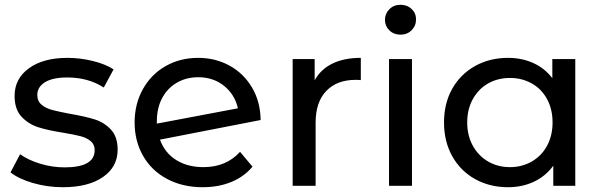

<svg xmlns="http://www.w3.org/2000/svg" viewBox="-20 -777 2517 803"><path d="M24 -56 64 -132Q99 -107 149 -92Q199 -77 250 -77Q376 -77 376 -149Q376 -173 359 -187Q342 -201 316.5 -207.5Q291 -214 244 -222Q180 -232 139.5 -245Q99 -258 70 -289Q41 -320 41 -376Q41 -448 101 -491.5Q161 -535 262 -535Q315 -535 368 -522Q421 -509 455 -487L414 -411Q349 -453 261 -453Q200 -453 168 -433Q136 -413 136 -380Q136 -354 154 -339Q172 -324 198.5 -317Q225 -310 273 -301Q337 -290 376.5 -277.5Q416 -265 444 -235Q472 -205 472 -151Q472 -79 410.5 -36.5Q349 6 243 6Q178 6 118 -11.5Q58 -29 24 -56Z M984 -142 1036 -80Q1001 -38 947.5 -16Q894 6 828 6Q744 6 679 -28.5Q614 -63 578.5 -125Q543 -187 543 -265Q543 -342 577.5 -404Q612 -466 672.5 -500.5Q733 -535 809 -535Q881 -535 940 -502.5Q999 -470 1034 -411Q1069 -352 1070 -275L649 -193Q669 -138 716.5 -108Q764 -78 831 -78Q926 -78 984 -142ZM636 -270V-260L975 -324Q962 -382 917 -418Q872 -454 809 -454Q759 -454 719.5 -431Q680 -408 658 -366.5Q636 -325 636 -270Z M1489 -535V-442Q1481 -443 1467 -443Q1389 -443 1344.5 -396.5Q1300 -350 1300 -264V0H1204V-530H1296V-441Q1321 -487 1370 -511Q1419 -535 1489 -535Z M1607 -530H1703V0H1607ZM1590 -694Q1590 -720 1608.5 -738.5Q1627 -757 1655 -757Q1683 -757 1701.5 -739.5Q1720 -722 1720 -696Q1720 -669 1701.5 -650.5Q1683 -632 1655 -632Q1627 -632 1608.5 -650Q1590 -668 1590 -694Z M2386 -530V0H2294V-84Q2262 -40 2213 -17Q2164 6 2105 6Q2028 6 1967 -28Q1906 -62 1871.5 -123.5Q1837 -185 1837 -265Q1837 -345 1871.5 -406Q1906 -467 1967 -501Q2028 -535 2105 -535Q2162 -535 2210 -513.5Q2258 -492 2290 -450V-530ZM2291 -265Q2291 -320 2268 -362.5Q2245 -405 2204 -428Q2163 -451 2113 -451Q2062 -451 2021.5 -428Q1981 -405 1957.5 -362.5Q1934 -320 1934 -265Q1934 -210 1957.5 -167.5Q1981 -125 2021.5 -101.5Q2062 -78 2113 -78Q2163 -78 2204 -101.5Q2245 -125 2268 -167.5Q2291 -210 2291 -265Z"/></svg>

Font: Montserrat Alternates Medium
Style: Regular
Weight: 500
Designer: Julieta Ulanovsky
Foundry: Julieta Ulanovsky
Version: Version 7.200